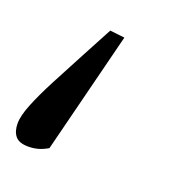

<svg xmlns="http://www.w3.org/2000/svg" viewBox="-85 -227 404 430"><g transform="rotate(20 117.0 -11.5)"><path d="M144 -161 71 129Q59 136 48 139Q37 142 25 142Q3 142 -6 131Q-15 120 -15 101Q-15 83 -3.5 54.5Q8 26 27 -10.5Q46 -47 69 -90L109 -165Z"/></g></svg>

Font: Source Serif 4 18pt
Style: Italic
Weight: 400
Italic angle: -12°
Designer: Frank Grießhammer
Foundry: Adobe Systems Incorporated
Version: Version 4.004;hotconv 1.0.116;makeotfexe 2.5.65601